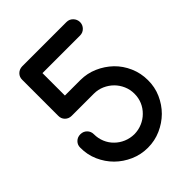

<svg xmlns="http://www.w3.org/2000/svg" viewBox="-219 -902 1023 1023"><g transform="rotate(-45 293.0 -390.5)"><path d="M460 -678.7H177.2V-509.8H293.5Q344.7 -509.8 390.6 -489.7Q436.5 -469.7 472.2 -435.5Q507.3 -401.4 527.8 -354.5Q548.3 -307.6 548.3 -254.9Q548.8 -202.6 528.3 -156.2Q507.8 -109.9 473.1 -75.2Q438.5 -41 392.1 -20.5Q345.7 0 293.5 0Q241.2 0 194.8 -20.5Q148.4 -41 113.8 -75.2Q79.1 -109.9 58.6 -156.2Q38.1 -202.6 38.6 -254.9Q38.1 -276.4 52.7 -291Q67.4 -305.7 89.4 -305.7Q111.3 -305.7 126 -291Q140.6 -276.4 140.6 -254.9Q140.6 -223.1 152.3 -195.3Q164.1 -167 185.5 -146.5Q206.1 -126 233.9 -114.3Q261.7 -102.5 293.5 -102.1Q324.7 -102.5 352.5 -114.3Q380.4 -126 401.4 -147Q422.9 -168 434.6 -195.3Q446.3 -222.7 446.3 -254.9Q446.3 -286.1 434.1 -314Q421.9 -341.8 401.4 -362.3Q380.9 -382.8 352.5 -395.5Q324.7 -407.7 293.5 -407.7H126.5Q104.5 -407.7 89.8 -422.4Q75.2 -437 75.7 -459V-729.5Q75.2 -751 89.8 -765.6Q104.5 -780.3 126.5 -780.8H460Q481.4 -780.8 496.1 -765.6Q510.7 -750.5 511.2 -729.5Q510.7 -708 496.1 -693.4Q481.4 -678.7 460 -678.7Z"/></g></svg>

Font: Comfortaa
Style: Bold
Weight: 700
Designer: Johan Aakerlund
Foundry: Johan Aakerlund
Version: Version 2.001; ttfautohint (v1.4.1)